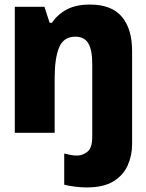

<svg xmlns="http://www.w3.org/2000/svg" viewBox="-20 -583 640 843"><path d="M45 0V-553H175L198 -483H208Q234 -521 274.5 -542Q315 -563 374 -563Q470 -563 515 -509.5Q560 -456 560 -359V50Q560 100 540.5 143.5Q521 187 477.5 213.5Q434 240 360 240Q338 240 309 236.5Q280 233 262 228V91Q278 95 290.5 97.5Q303 100 319 100Q342 100 363.5 83.5Q385 67 385 17V-301Q385 -366 367 -394Q349 -422 311 -422Q259 -422 239.5 -374.5Q220 -327 220 -241V0Z"/></svg>

Font: Noto Sans Mono Black
Style: Regular
Weight: 900
Designer: Monotype Design Team
Foundry: Monotype Imaging Inc.
Version: Version 2.014